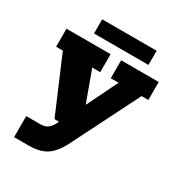

<svg xmlns="http://www.w3.org/2000/svg" viewBox="-167 -636 850 916"><g transform="rotate(30 258.0 -177.5)"><path d="M125 171H46V55H122Q148 55 162.5 45Q177 35 188 14L217 -44L245 0H170L41 -303H4V-402H247V-303H203L276 -103L249 -101L348 -303H305V-402H512V-303H475L287 71Q260 123 224 147Q188 171 125 171ZM129 -448V-526H429V-448Z"/></g></svg>

Font: Rokkitt SemiBold ExtraBold
Style: Regular
Weight: 800
Version: Version 3.103